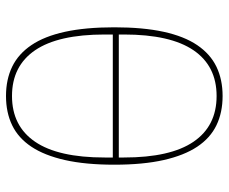

<svg xmlns="http://www.w3.org/2000/svg" viewBox="-81 -669 762 640"><g transform="rotate(90 300.0 -349.0)"><path d="M300 12Q245 12 202.5 -8.5Q160 -29 130.5 -72.5Q101 -116 86 -184.5Q71 -253 71 -349Q71 -445 86 -513.5Q101 -582 130.5 -625.5Q160 -669 202.5 -689.5Q245 -710 300 -710Q355 -710 397.5 -689.5Q440 -669 469 -625.5Q498 -582 513.5 -513.5Q529 -445 529 -349Q529 -253 513.5 -184.5Q498 -116 469 -72.5Q440 -29 397.5 -8.5Q355 12 300 12ZM300 -8Q400 -8 452.5 -85Q505 -162 505 -317V-344H95V-317Q95 -162 147.5 -85Q200 -8 300 -8ZM95 -364H505V-381Q505 -536 452.5 -613Q400 -690 300 -690Q200 -690 147.5 -613Q95 -536 95 -381Z"/></g></svg>

Font: IBM Plex Mono Thin
Style: Regular
Weight: 100
Monospace: yes
Designer: Mike Abbink, Paul van der Laan, Pieter van Rosmalen
Foundry: Bold Monday
Version: Version 2.3